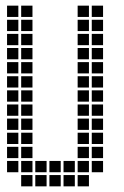

<svg xmlns="http://www.w3.org/2000/svg" viewBox="-20 -665 440 680"><path d="M5 -645V-605H45V-645ZM5 -595V-555H45V-595ZM5 -545V-505H45V-545ZM5 -495V-455H45V-495ZM5 -445V-405H45V-445ZM5 -395V-355H45V-395ZM5 -345V-305H45V-345ZM5 -295V-255H45V-295ZM5 -245V-205H45V-245ZM5 -195V-155H45V-195ZM5 -145V-105H45V-145ZM5 -95V-55H45V-95ZM55 -645V-605H95V-645ZM55 -595V-555H95V-595ZM55 -545V-505H95V-545ZM55 -495V-455H95V-495ZM55 -445V-405H95V-445ZM55 -395V-355H95V-395ZM55 -345V-305H95V-345ZM55 -295V-255H95V-295ZM55 -245V-205H95V-245ZM55 -195V-155H95V-195ZM55 -145V-105H95V-145ZM55 -95V-55H95V-95ZM55 -45V-5H95V-45ZM105 -95V-55H145V-95ZM155 -95V-55H195V-95ZM205 -95V-55H245V-95ZM205 -45V-5H245V-45ZM155 -45V-5H195V-45ZM105 -45V-5H145V-45ZM255 -45V-5H295V-45ZM255 -95V-55H295V-95ZM255 -145V-105H295V-145ZM255 -195V-155H295V-195ZM255 -245V-205H295V-245ZM255 -295V-255H295V-295ZM255 -345V-305H295V-345ZM255 -395V-355H295V-395ZM255 -445V-405H295V-445ZM255 -495V-455H295V-495ZM255 -545V-505H295V-545ZM255 -595V-555H295V-595ZM255 -645V-605H295V-645ZM305 -645V-605H345V-645ZM305 -595V-555H345V-595ZM305 -545V-505H345V-545ZM305 -495V-455H345V-495ZM305 -445V-405H345V-445ZM305 -395V-355H345V-395ZM305 -345V-305H345V-345ZM305 -295V-255H345V-295ZM305 -245V-205H345V-245ZM305 -195V-155H345V-195ZM305 -145V-105H345V-145ZM305 -95V-55H345V-95Z"/></svg>

Font: Nose Transport 13 Square
Style: Regular
Weight: 400
Designer: Nico Rohrbach
Foundry: Nose
Version: Version 1.400;Glyphs 3.2.3 (3260)